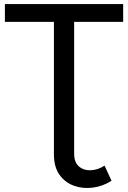

<svg xmlns="http://www.w3.org/2000/svg" viewBox="-20 -720 627 940"><path d="M526 165Q484 192 435 198.5Q386 205 342.5 189.5Q299 174 271.5 136Q244 98 244 35V-613H4V-700H583V-613H343V32Q343 75 366.5 95Q390 115 424.5 113.5Q459 112 492 91Z"/></svg>

Font: Montserrat Medium
Style: Regular
Weight: 500
Designer: Julieta Ulanovsky
Foundry: Julieta Ulanovsky
Version: Version 9.000; ttfautohint (v1.8.4.7-5d5b)